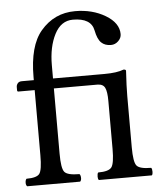

<svg xmlns="http://www.w3.org/2000/svg" viewBox="-51 -743 662 787"><g transform="rotate(-5 280.0 -349.0)"><path d="M470 -122Q470 -61 482.5 -46Q495 -31 542 -31Q546 -27 546 -14Q546 -4 542 0H431H324Q320 -4 320 -14Q320 -27 324 -31Q367 -31 379 -46.5Q391 -62 391 -122V-319Q391 -358 383 -374Q375 -390 352 -390H173V-122Q173 -61 185.5 -46Q198 -31 247 -31Q252 -26 252 -14Q252 -5 247 0H134H29Q24 -5 24 -14Q24 -26 29 -31Q71 -31 82.5 -46Q94 -61 94 -122V-390H27Q22 -390 22 -396V-409Q22 -417 27.5 -424Q33 -431 45 -431H94V-444Q94 -572 145 -632Q201 -698 287 -698Q358 -698 411.5 -666Q465 -634 465 -588Q465 -572 452 -559.5Q439 -547 422 -547Q397 -547 382 -561.5Q367 -576 360 -612Q350 -664 275 -664Q226 -664 199.5 -612.5Q173 -561 173 -486V-431H370Q373 -431 377.5 -431Q382 -431 385 -431Q436 -431 464 -442Q474 -442 474 -436Q470 -372 470 -333Z"/></g></svg>

Font: Triodion Unicode
Style: Normal
Weight: 400
Version: Version 1.1